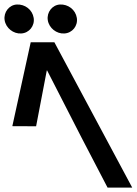

<svg xmlns="http://www.w3.org/2000/svg" viewBox="-62 -852 620 872"><path d="M152 -532 307.5 -228.5 426.5 0H538.5L185 -660H77.5L-6 -279L102 -278.5L150.5 -532ZM-41 -760.5C-35.5 -724.5 -1 -697.5 34.5 -700C70.5 -702 96.5 -734.5 91 -770.5C85 -808.5 51 -833.5 14 -831.5C-20.5 -829.5 -46.5 -796.5 -41 -760.5ZM155 -760.5C160.5 -724.5 195 -697.5 230.5 -700C266.5 -702 292.5 -734.5 287 -770.5C281 -808.5 247 -833.5 210 -831.5C175.5 -829.5 149.5 -796.5 155 -760.5Z"/></svg>

Font: Font.Observer
Style: Regular
Weight: 500
Italic angle: 9°
Version: Version 1.001;FEAKit 1.0